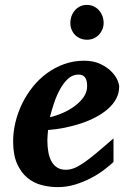

<svg xmlns="http://www.w3.org/2000/svg" viewBox="-20 -746 520 778"><path d="M333 -396Q333 -404.8 331.8 -413.3Q330.6 -421.9 326.9 -428.7Q323.2 -435.5 316.2 -439.7Q309.1 -443.8 297.9 -443.8Q274.4 -443.8 256.1 -427.2Q237.8 -410.6 223.6 -385Q209.5 -359.4 199.2 -328.9Q189 -298.3 182.1 -271Q208 -276.9 234.9 -288.6Q261.7 -300.3 283.4 -316.7Q305.2 -333 319.1 -353Q333 -373 333 -396ZM462.9 -395Q462.9 -368.7 450.9 -346.2Q439 -323.7 418 -305.2Q397 -286.6 368.9 -271.7Q340.8 -256.8 308.8 -246.1Q276.9 -235.4 242.4 -228.5Q208 -221.7 174.8 -219.2Q173.8 -210 172.9 -198.2Q171.9 -186.5 171.9 -178.2Q171.9 -152.3 175.8 -130.4Q179.7 -108.4 188.5 -92.3Q197.3 -76.2 211.7 -67.1Q226.1 -58.1 247.1 -58.1Q263.2 -58.1 279.8 -64.5Q296.4 -70.8 318.4 -85.7Q340.3 -100.6 369.6 -125Q398.9 -149.4 439.9 -185.1V-89.8Q425.3 -75.7 401.9 -57.9Q378.4 -40 348.6 -24.4Q318.8 -8.8 284.7 1.7Q250.5 12.2 213.9 12.2Q181.2 12.2 148.9 3.9Q116.7 -4.4 91.1 -25.4Q65.4 -46.4 49.3 -82.3Q33.2 -118.2 33.2 -173.8Q33.2 -211.9 42.7 -251Q52.2 -290 69.8 -326.2Q87.4 -362.3 112.8 -394Q138.2 -425.8 170.2 -449.2Q202.1 -472.7 240.2 -486.3Q278.3 -500 320.8 -500Q357.4 -500 384.3 -487.8Q411.1 -475.6 428.7 -458.7Q446.3 -441.9 454.6 -424.1Q462.9 -406.2 462.9 -395ZM399.9 -652.8Q399.9 -639.2 394.8 -626.7Q389.6 -614.3 380.6 -605Q371.6 -595.7 359.4 -590.3Q347.2 -585 333 -585Q318.4 -585 305.9 -590.1Q293.5 -595.2 284.4 -604.2Q275.4 -613.3 270.3 -625.7Q265.1 -638.2 265.1 -652.8Q265.1 -668 270 -681.2Q274.9 -694.3 283.7 -704.3Q292.5 -714.4 304.7 -720.2Q316.9 -726.1 332 -726.1Q346.7 -726.1 359.1 -720.5Q371.6 -714.8 380.6 -704.8Q389.6 -694.8 394.8 -681.4Q399.9 -668 399.9 -652.8Z"/></svg>

Font: Charis SIL Am
Style: Bold Italic
Weight: 700
Italic angle: -11°
Foundry: SIL International
Version: Version 5.000